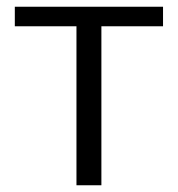

<svg xmlns="http://www.w3.org/2000/svg" viewBox="-20 -550 528 570"><path d="M24 -472H207V0H281V-472H464V-530H24Z"/></svg>

Font: Cheyenne Sans Light
Style: Regular
Weight: 300
Designer: The Public Sans project authors (U.S. Web Design System), Libre Franklin designed by Pablo Impallari and Rodrigo Fuenzal
Foundry: The Cheyenne Sans Project Authors
Version: Version 2.007